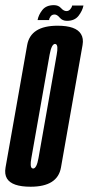

<svg xmlns="http://www.w3.org/2000/svg" viewBox="-47 -704 337 728"><path d="M69 4Q-1.5 4 -20.5 -27Q-30.5 -43.5 -26 -69Q-13 -142 15 -300.5Q43 -459.5 56 -533Q69 -606.5 171.5 -606.5Q241 -606.5 260 -575Q270.5 -558.5 266 -533Q253 -459.5 225 -300.5Q197 -142 184.2 -69Q171.5 4 69 4ZM78.5 -65Q92 -65 99 -104.8Q106 -144.5 133.5 -300.5Q161 -457 168 -497Q174.5 -532 165 -536.5Q163.5 -537.5 162 -537.5Q148.5 -537.5 141.2 -497.2Q134 -457 106.5 -300.5Q79 -144.5 72 -105Q65.5 -70.5 75 -66Q76.5 -65 78.5 -65ZM207 -625Q189.5 -625 179.5 -637Q169.5 -649 160 -649Q150 -649 144.8 -641.8Q139.5 -634.5 139 -628H95.5Q99 -647.5 113.5 -666Q128 -684.5 157.5 -684.5Q174.5 -684.5 184.5 -673.2Q194.5 -662 205 -662Q213.5 -662 219.5 -669Q225.5 -676 226.5 -683H269.5Q265.5 -663 250.8 -644Q236 -625 207 -625Z"/></svg>

Font: Anybody UltraCondensed Medium
Style: Italic
Weight: 500
Width: 1
Italic angle: -10°
Designer: Tyler Finck
Foundry: Etcetera Type Company
Version: Version 1.010; ttfautohint (v1.8.3) -l 8 -r 50 -G 200 -x 14 